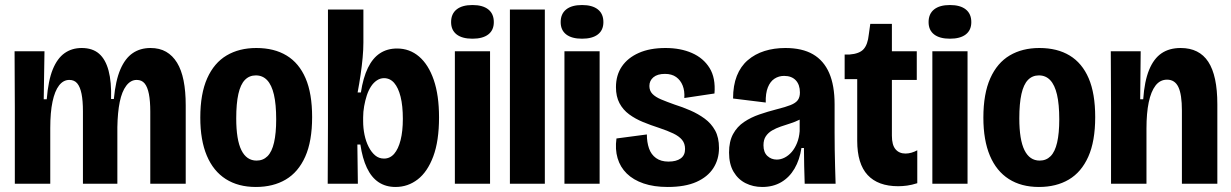

<svg xmlns="http://www.w3.org/2000/svg" viewBox="-20 -731 4899 764"><path d="M39 0V-303L38 -527H157L154 -336H166Q172 -411 190 -455Q208 -499 237 -519.5Q266 -540 305 -540Q348 -540 374 -517.5Q400 -495 412 -450Q424 -405 422 -337H433Q440 -411 459 -455Q478 -499 508 -519.5Q538 -540 579 -540Q615 -540 641 -525Q667 -510 684.5 -481.5Q702 -453 710.5 -410.5Q719 -368 719 -312V0H578V-287Q578 -329 572.5 -357Q567 -385 555.5 -399Q544 -413 524 -413Q500 -413 482.5 -390Q465 -367 456.5 -325.5Q448 -284 447 -225V0H310V-288Q310 -330 304.5 -357.5Q299 -385 287.5 -399Q276 -413 256 -413Q232 -413 215 -391Q198 -369 189 -326.5Q180 -284 180 -222V0Z M998 13Q928 13 878.5 -18.5Q829 -50 803 -111.5Q777 -173 777 -263Q777 -358 804.5 -419.5Q832 -481 882 -510.5Q932 -540 1000 -540Q1071 -540 1120.5 -510Q1170 -480 1196 -419.5Q1222 -359 1222 -265Q1222 -169 1194.5 -107.5Q1167 -46 1117 -16.5Q1067 13 998 13ZM1001 -92Q1027 -92 1044.5 -109.5Q1062 -127 1070.5 -164Q1079 -201 1079 -256Q1079 -316 1070 -354.5Q1061 -393 1043 -412Q1025 -431 998 -431Q972 -431 954.5 -413Q937 -395 928.5 -357Q920 -319 920 -260Q920 -175 940.5 -133.5Q961 -92 1001 -92Z M1554 13Q1515 13 1486.5 -6Q1458 -25 1440 -63Q1422 -101 1414 -156H1402L1404 0H1284L1285 -236V-693H1426V-562Q1426 -534 1423 -501.5Q1420 -469 1415 -434.5Q1410 -400 1403 -363H1416Q1425 -422 1444 -461Q1463 -500 1492 -519Q1521 -538 1560 -538Q1610 -538 1647.5 -506Q1685 -474 1706 -413Q1727 -352 1727 -264Q1727 -170 1704 -108.5Q1681 -47 1642 -17Q1603 13 1554 13ZM1508 -100Q1532 -100 1548.5 -119Q1565 -138 1574 -173.5Q1583 -209 1583 -258Q1583 -310 1574 -346Q1565 -382 1548.5 -401Q1532 -420 1508 -420Q1493 -420 1479.5 -411Q1466 -402 1456 -386.5Q1446 -371 1439.5 -351Q1433 -331 1429 -308.5Q1425 -286 1425 -264V-249Q1425 -221 1430.5 -194.5Q1436 -168 1447 -146.5Q1458 -125 1473 -112.5Q1488 -100 1508 -100Z M1790 0V-527H1930V0ZM1860 -577Q1819 -577 1797 -594Q1775 -611 1775 -643Q1775 -676 1797 -693.5Q1819 -711 1860 -711Q1901 -711 1923 -693.5Q1945 -676 1945 -643Q1945 -611 1923 -594Q1901 -577 1860 -577Z M2009 0V-693H2148V0Z M2226 0V-527H2366V0ZM2296 -577Q2255 -577 2233 -594Q2211 -611 2211 -643Q2211 -676 2233 -693.5Q2255 -711 2296 -711Q2337 -711 2359 -693.5Q2381 -676 2381 -643Q2381 -611 2359 -594Q2337 -577 2296 -577Z M2637 13Q2582 13 2541 -1Q2500 -15 2474 -40.5Q2448 -66 2437.5 -101.5Q2427 -137 2433 -180L2554 -196Q2554 -165 2562.5 -140.5Q2571 -116 2590.5 -102Q2610 -88 2640 -88Q2671 -88 2688.5 -100.5Q2706 -113 2706 -138Q2706 -160 2694 -174.5Q2682 -189 2659 -200Q2636 -211 2603 -222Q2569 -233 2538.5 -245.5Q2508 -258 2483.5 -276Q2459 -294 2445 -320.5Q2431 -347 2431 -384Q2431 -432 2454.5 -466.5Q2478 -501 2522 -520.5Q2566 -540 2628 -540Q2688 -540 2733.5 -520Q2779 -500 2803.5 -460.5Q2828 -421 2823 -359L2703 -341Q2705 -369 2696.5 -390.5Q2688 -412 2670.5 -424.5Q2653 -437 2626 -437Q2596 -437 2580 -423.5Q2564 -410 2564 -389Q2564 -370 2576 -357.5Q2588 -345 2610.5 -335.5Q2633 -326 2664 -315Q2696 -305 2727 -291.5Q2758 -278 2784 -259Q2810 -240 2825.5 -212Q2841 -184 2841 -142Q2841 -97 2818.5 -62Q2796 -27 2751 -7Q2706 13 2637 13Z M3013 13Q2977 13 2947 -2Q2917 -17 2899 -47.5Q2881 -78 2881 -124Q2881 -168 2897 -197.5Q2913 -227 2940.5 -245.5Q2968 -264 3001.5 -275.5Q3035 -287 3070 -296Q3106 -305 3126 -313Q3146 -321 3154.5 -332.5Q3163 -344 3163 -363Q3163 -394 3146.5 -411.5Q3130 -429 3100 -429Q3079 -429 3062 -418Q3045 -407 3035.5 -383.5Q3026 -360 3027 -323L2897 -339Q2897 -391 2912 -429Q2927 -467 2955.5 -491.5Q2984 -516 3022 -528Q3060 -540 3105 -540Q3172 -540 3215 -515Q3258 -490 3279.5 -440.5Q3301 -391 3301 -316V-203Q3301 -170 3301.5 -135.5Q3302 -101 3303 -67Q3304 -33 3305 0H3182Q3181 -35 3180 -70Q3179 -105 3179 -142H3169Q3162 -95 3141.5 -60Q3121 -25 3088.5 -6Q3056 13 3013 13ZM3071 -96Q3087 -96 3102.5 -104Q3118 -112 3130.5 -126.5Q3143 -141 3151.5 -162Q3160 -183 3162 -209V-270L3188 -276Q3178 -263 3161 -254.5Q3144 -246 3125 -240Q3106 -234 3087 -227.5Q3068 -221 3052.5 -212Q3037 -203 3027.5 -189Q3018 -175 3018 -153Q3018 -125 3033.5 -110.5Q3049 -96 3071 -96Z M3554 10Q3474 10 3432.5 -34.5Q3391 -79 3391 -171V-416H3341V-514H3360Q3400 -517 3416.5 -535.5Q3433 -554 3437 -593L3443 -636H3529V-527H3628V-413H3529V-191Q3529 -154 3543.5 -137Q3558 -120 3583 -120Q3595 -120 3607 -123.5Q3619 -127 3630 -133V-2Q3608 5 3589.5 7.5Q3571 10 3554 10Z M3690 0V-527H3830V0ZM3760 -577Q3719 -577 3697 -594Q3675 -611 3675 -643Q3675 -676 3697 -693.5Q3719 -711 3760 -711Q3801 -711 3823 -693.5Q3845 -676 3845 -643Q3845 -611 3823 -594Q3801 -577 3760 -577Z M4114 13Q4044 13 3994.5 -18.5Q3945 -50 3919 -111.5Q3893 -173 3893 -263Q3893 -358 3920.5 -419.5Q3948 -481 3998 -510.5Q4048 -540 4116 -540Q4187 -540 4236.5 -510Q4286 -480 4312 -419.5Q4338 -359 4338 -265Q4338 -169 4310.5 -107.5Q4283 -46 4233 -16.5Q4183 13 4114 13ZM4117 -92Q4143 -92 4160.5 -109.5Q4178 -127 4186.5 -164Q4195 -201 4195 -256Q4195 -316 4186 -354.5Q4177 -393 4159 -412Q4141 -431 4114 -431Q4088 -431 4070.5 -413Q4053 -395 4044.5 -357Q4036 -319 4036 -260Q4036 -175 4056.5 -133.5Q4077 -92 4117 -92Z M4401 0V-307L4400 -527H4519L4517 -336H4529Q4534 -408 4552.5 -453Q4571 -498 4602 -519Q4633 -540 4678 -540Q4752 -540 4788 -485Q4824 -430 4824 -316V0H4683V-291Q4683 -355 4669 -384.5Q4655 -414 4624 -414Q4596 -414 4578 -390.5Q4560 -367 4551 -324Q4542 -281 4542 -220V0Z"/></svg>

Font: Bricolage Grotesque 72pt SemiCondensed
Style: Bold
Weight: 700
Width: 4
Designer: Mathieu Triay
Foundry: Atelier Triay
Version: Version 1.001;gftools[0.9.33.dev8+g029e19f]